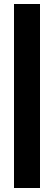

<svg xmlns="http://www.w3.org/2000/svg" viewBox="-20 -810 270 960"><path d="M50 130V-790H180V130Z"/></svg>

Font: Instrument Sans
Style: Bold
Weight: 700
Designer: Rodrigo Fuenzalida
Foundry: fragTYPE
Version: Version 1.000; ttfautohint (v1.8.4.7-5d5b);gftools[0.9.28]